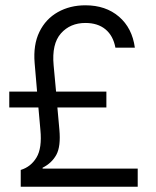

<svg xmlns="http://www.w3.org/2000/svg" viewBox="-20 -705 590 725"><path d="M58.3 0V-63.3Q96.7 -75 117.9 -110.4Q139.2 -145.8 132.5 -215L125 -299.2H15V-359.2H120L110.8 -466.7Q105 -535.8 128.8 -584.6Q152.5 -633.3 198.3 -659.2Q244.2 -685 302.5 -685Q379.2 -685 429.2 -642.1Q479.2 -599.2 489.2 -525H415.8Q407.5 -570 378.3 -594.2Q349.2 -618.3 302.5 -618.3Q245 -618.3 210 -578.8Q175 -539.2 182.5 -458.3L191.7 -359.2H381.7V-299.2H196.7L204.2 -215.8Q210 -152.5 192.9 -120.8Q175.8 -89.2 140.8 -71.7V-68.3H500V0Z"/></svg>

Font: Funnel Sans Light Light
Style: Regular
Weight: 300
Version: Version 1.000